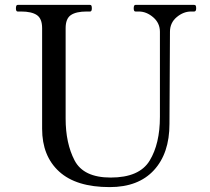

<svg xmlns="http://www.w3.org/2000/svg" viewBox="-20 -750 858 784"><path d="M152 -224V-635Q152 -674 130.5 -688.5Q109 -703 66 -703H52Q45 -703 45 -716Q45 -730 52 -730H348Q352 -730 353.5 -726.5Q355 -723 355 -716Q355 -703 348 -703H334Q291 -703 269.5 -688.5Q248 -674 248 -635V-266Q248 -165 284.5 -95Q321 -25 432 -25Q549 -25 591 -94Q633 -163 633 -273V-620Q633 -656 605.5 -679.5Q578 -703 547 -703H533Q526 -703 526 -716Q526 -730 533 -730H773Q778 -730 779.5 -726.5Q781 -723 781 -716Q781 -703 773 -703H760Q729 -703 701.5 -680Q674 -657 674 -620L672 -244Q672 -124 608.5 -55Q545 14 428 14Q291 14 221.5 -49.5Q152 -113 152 -224Z"/></svg>

Font: Shippori Mincho B1 Medium
Style: Regular
Weight: 500
Designer: FONTDASU
Foundry: FONTDASU / Google Inc. / but / Adobe
Version: Version 3.110; ttfautohint (v1.8.3)